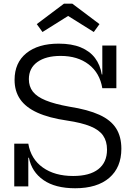

<svg xmlns="http://www.w3.org/2000/svg" viewBox="-20 -995 705 1025"><path d="M381.3 10Q274.9 10 212 -33.7Q149.2 -77.4 134.4 -152.9H117L131.1 -228Q144.8 -146.4 208.4 -100.9Q271.9 -55.5 370.5 -55.5Q458.6 -55.5 504.9 -91.8Q551.3 -128.1 551.3 -196.1Q551.3 -241 530.4 -271.3Q509.6 -301.5 462.8 -320.6Q416 -339.8 337.9 -351.4Q241.7 -365.4 179.8 -393.5Q117.8 -421.6 87.8 -464.9Q57.8 -508.3 57.8 -568.5Q57.8 -660.1 120.7 -711.1Q183.6 -762 293.5 -762Q362.6 -762 410.9 -742.2Q459.2 -722.3 487.1 -685.5Q515 -648.6 523.3 -597.5H540.6L526.2 -524Q513 -605.2 453.8 -650.9Q394.7 -696.5 303.6 -696.5Q225 -696.5 179.5 -663.9Q134.1 -631.2 134.1 -572.1Q134.1 -533.3 155.5 -505.8Q177 -478.2 224.5 -458.9Q271.9 -439.5 349.7 -425.6Q449.5 -410 510.6 -382.1Q571.7 -354.2 599.8 -309.9Q627.9 -265.7 627.9 -201Q627.9 -101.1 563.3 -45.6Q498.8 10 381.3 10ZM56.1 0V-228H131.1V0ZM526.2 -524V-752H601.2V-524ZM366 -975.4 511.1 -866.3 480.7 -824.1 343.7 -909.9 206.8 -824.1 176.3 -866.3 321.5 -975.4Z"/></svg>

Font: Hepta Slab ExtraLight
Style: Regular
Weight: 200
Designer: Michael LaGattuta
Foundry: Michael LaGattuta
Version: Version 1.100